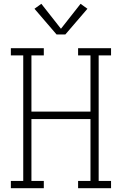

<svg xmlns="http://www.w3.org/2000/svg" viewBox="-20 -988 640 1008"><path d="M37 0V-38H102V-697H37V-735H210V-697H145V-402H455V-697H390V-735H563V-697H498V-38H563V0H390V-38H455V-363H145V-38H210V0ZM277 -807 161 -942 197 -968 300 -837 403 -968 439 -942 323 -807Z"/></svg>

Font: Iosevka Slab XLtEx
Style: Regular
Weight: 200
Width: 7
Monospace: yes
Designer: Belleve Invis
Foundry: Belleve Invis
Version: Version 11.1.0; ttfautohint (v1.8.3)